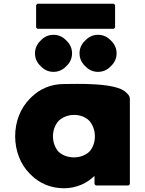

<svg xmlns="http://www.w3.org/2000/svg" viewBox="-20 -984 773 1026"><path d="M263 -256C263 -289 275 -318 294 -339C315 -358 344 -370 376 -370C407 -370 434 -360 456 -340C475 -319 487 -290 487 -256C487 -223 477 -195 457 -173C437 -155 408 -143 376 -143C342 -143 314 -154 293 -173C275 -193 263 -222 263 -256ZM674 -454C674 -465 670 -474 662 -482L661 -483L654 -490C599 -545 382 -535 322 -535C252 -535 193 -509 148 -465L147 -464L140 -457C90 -407 61 -335 61 -256C61 -177 90 -105 139 -56L146 -49C190 -5 251 22 322 22C388 22 445 -5 485 -44V0L492 7H667L674 0ZM180 -964 173 -957V-837L180 -830H588L595 -837V-957L588 -964ZM504 -798C478 -798 456 -788 439 -771L432 -764C415 -747 405 -725 405 -699C405 -673 415 -651 432 -634L439 -627C456 -610 478 -600 504 -600C530 -600 552 -610 569 -627L576 -634C593 -651 603 -673 603 -699C603 -725 593 -747 576 -764L569 -771C552 -788 530 -798 504 -798ZM266 -798C240 -798 218 -788 201 -771L194 -764C177 -747 167 -724 167 -699C167 -673 177 -651 194 -634L201 -627C218 -610 240 -600 266 -600C291 -600 314 -610 331 -627L338 -634C355 -651 365 -673 365 -699C365 -725 355 -747 338 -764L331 -771C314 -788 292 -798 266 -798Z"/></svg>

Font: Hussar Woodtype
Style: Blk
Weight: 900
Foundry: Cannot Into Space Fonts
Version: Version 1.07